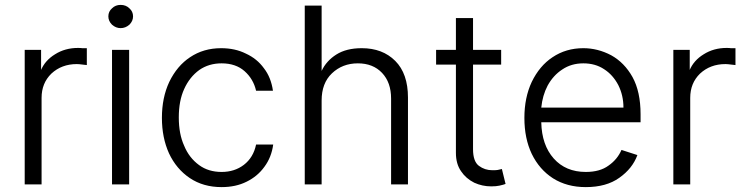

<svg xmlns="http://www.w3.org/2000/svg" viewBox="-20 -752 3049 785"><path d="M148 -548V-464H147Q164 -505 205 -530Q246 -556 299 -556Q310 -556 316 -555H335V-486Q331 -486 317 -488Q303 -490 294 -490Q232 -490 190 -451Q150 -412 150 -352V2H81V-548Z M508 -548V2H438V-548ZM438 -651Q423 -666 423 -685Q423 -705 438 -718Q452 -732 473 -732Q495 -732 509 -718Q524 -705 524 -685Q524 -666 509 -651Q493 -637 473 -637Q454 -637 438 -651Z M756 -24Q701 -61 671 -125Q642 -189 642 -270Q642 -353 672 -417Q704 -483 757 -518Q812 -555 884 -555Q941 -555 985 -533Q1031 -512 1059 -473Q1088 -436 1096 -381H1027Q1016 -429 980 -461Q944 -493 886 -493Q834 -493 795 -466Q755 -437 733 -388Q711 -340 711 -272Q711 -204 733 -156Q753 -107 794 -77Q832 -49 886 -49Q939 -49 977 -78Q1016 -108 1027 -161H1097Q1090 -109 1061 -70Q1033 -31 988 -9Q944 13 886 13Q811 13 756 -24Z M1226 2V-729H1295V-462Q1314 -503 1355 -529Q1396 -555 1459 -555Q1544 -555 1596 -503Q1648 -451 1648 -353V2H1579V-349Q1579 -415 1542 -454Q1505 -493 1443 -493Q1380 -493 1337 -452Q1295 -412 1295 -341V2Z M1914 -488V-142Q1914 -92 1938 -74Q1962 -56 1993 -56Q2008 -56 2014 -57L2032 -61L2047 0Q2040 3 2022 7Q2009 10 1988 10Q1952 10 1919 -5Q1885 -22 1865 -52Q1844 -82 1844 -127V-488H1763V-548H1844V-678H1914V-548H2029V-488Z M2241 -23Q2185 -59 2154 -123Q2124 -186 2124 -270Q2124 -353 2154 -417Q2186 -483 2239 -518Q2294 -555 2365 -555Q2424 -555 2479 -526Q2533 -496 2566 -437Q2599 -377 2599 -285V-252H2193Q2195 -159 2244 -104Q2293 -49 2375 -49Q2433 -49 2468 -75Q2504 -100 2521 -139L2586 -118Q2566 -63 2512 -25Q2459 13 2375 13Q2298 13 2241 -23ZM2508 -404Q2486 -446 2450 -469Q2414 -493 2365 -493Q2316 -493 2279 -468Q2242 -444 2219 -402Q2198 -362 2193 -312H2529Q2529 -362 2508 -404Z M2800 -548V-464H2799Q2816 -505 2857 -530Q2898 -556 2951 -556Q2962 -556 2968 -555H2987V-486Q2983 -486 2969 -488Q2955 -490 2946 -490Q2884 -490 2842 -451Q2802 -412 2802 -352V2H2733V-548Z"/></svg>

Font: Sinter Normal
Style: Regular
Weight: 350
Foundry: Adobe & rsms
Version: Version 1.000